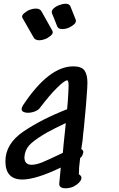

<svg xmlns="http://www.w3.org/2000/svg" viewBox="-20 -1013 640 1030"><path d="M172 -967Q194 -967 202 -953Q221 -918 261 -848Q268 -835 252 -821.5Q236 -808 221 -803Q205 -797 191 -797Q169 -797 161 -811L141 -846Q107 -906 101 -916Q93 -928 109.5 -942Q126 -956 141 -961Q157 -967 172 -967ZM386 -908Q391 -894 377 -882Q363 -870 346 -863Q330 -857 315 -857Q293 -857 287 -871L271 -912L259 -941Q254 -956 268.5 -968.5Q283 -981 299 -986Q318 -993 330 -993Q353 -993 358 -978Q364 -964 386 -908ZM111 -169Q111 -129 150 -129Q173 -129 206 -142Q236 -154 317 -193Q319 -218 321.5 -241.5Q324 -265 326 -284L333 -353Q264 -320 230 -301Q180 -272 150 -246.5Q120 -221 113 -186Q111 -174 111 -169ZM449 -569 448 -541Q444 -468 430 -327Q427 -307 423 -260Q419 -231 416 -213Q427 -207 427 -197Q427 -190 420 -176L416 -171L410 -165Q403 -114 403 -78Q417 -70 417 -59Q417 -42 392 -23Q385 -18 376 -13Q369 -9 356.5 -6Q344 -3 332 -3Q295 -3 298 -30L306 -114Q172 -50 100 -50Q9 -50 9 -148Q9 -242 106.5 -308Q204 -374 340 -427Q344 -466 346 -506Q346 -514 347 -526Q348 -538 348 -553Q348 -572 345 -578L342 -582H341Q326 -582 285 -541Q248 -505 193 -433Q185 -422 166.5 -415Q148 -408 129 -408Q115 -408 105.5 -413Q96 -418 96 -428Q96 -436 104 -449Q242 -657 373 -657Q418 -657 433.5 -634.5Q449 -612 449 -569Z"/></svg>

Font: Sedgwick Ave
Style: Regular
Weight: 400
Designer: Kevin Burke, Pedro Vergani
Foundry: Google, Inc.
Version: Version 1.000